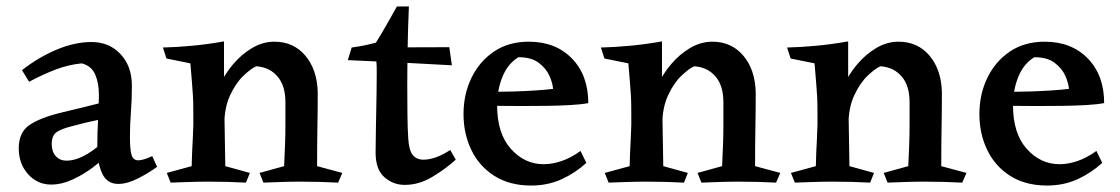

<svg xmlns="http://www.w3.org/2000/svg" viewBox="-20 -565 3465 594"><path d="M263 -435Q318 -435 353 -397.5Q388 -360 388 -300Q388 -255 385 -217Q382 -179 382 -142Q382 -102 387 -85.5Q392 -69 408 -69Q416 -69 427 -72.5Q438 -76 451 -82L466 -49Q442 -31 408 -13.5Q374 4 346 4Q311 4 296 -28.5Q281 -61 281 -109Q281 -156 283.5 -198.5Q286 -241 286 -271Q286 -308 274.5 -334.5Q263 -361 233 -369Q192 -365 152.5 -350Q113 -335 70 -312L48 -348Q101 -389 156.5 -412Q212 -435 263 -435ZM335 -259 297 -197Q268 -191 245 -185.5Q222 -180 204 -175Q171 -167 155.5 -156.5Q140 -146 140 -119Q140 -96 152.5 -82Q165 -68 186 -68Q216 -68 251.5 -89.5Q287 -111 319 -146V-95Q300 -72 270 -49Q240 -26 205.5 -10Q171 6 138 6Q96 6 67 -26Q38 -58 38 -106Q38 -156 71.5 -178.5Q105 -201 171 -217Q203 -225 243.5 -234.5Q284 -244 335 -259Z M829 -436Q888 -436 924.5 -393Q961 -350 963 -280Q963 -228 962 -170.5Q961 -113 961 -51L1039 -30L1026 0Q968 -3 910 -3Q878 -3 851.5 -2Q825 -1 795 0L783 -30L859 -51Q861 -92 862 -121.5Q863 -151 863 -180.5Q863 -210 863 -249Q863 -300 838.5 -328.5Q814 -357 773 -360Q758 -354 734 -331.5Q710 -309 692 -270.5Q674 -232 674 -179L638 -223Q641 -260 657.5 -297Q674 -334 700.5 -365.5Q727 -397 760 -416.5Q793 -436 829 -436ZM673 -437Q673 -403 673 -382Q673 -361 673 -341Q673 -321 673 -290L677 -51L753 -30L741 0Q684 -3 626 -3Q592 -3 565.5 -2Q539 -1 508 0L496 -30L573 -51Q574 -95 576.5 -137.5Q579 -180 578 -223Q578 -248 577 -267Q576 -286 574 -309Q572 -332 569 -369L495 -384L484 -418Q527 -419 575 -423.5Q623 -428 673 -437Z M1245 -545Q1242 -473 1241 -412Q1240 -351 1240 -298Q1240 -255 1240.5 -210.5Q1241 -166 1243 -137Q1245 -100 1257 -85.5Q1269 -71 1290 -71Q1327 -71 1373 -101L1390 -71Q1358 -42 1317 -17.5Q1276 7 1232 7Q1196 7 1169 -17Q1142 -41 1142 -93Q1142 -122 1143 -169.5Q1144 -217 1145 -278Q1145 -309 1145.5 -335.5Q1146 -362 1144 -381Q1144 -390 1132 -395Q1120 -400 1105.5 -402.5Q1091 -405 1079.5 -408.5Q1068 -412 1068 -418Q1090 -421 1107 -424.5Q1124 -428 1143 -433Q1161 -462 1175.5 -487.5Q1190 -513 1208 -545ZM1370 -419 1378 -363Q1307 -367 1229 -371Q1151 -375 1056 -379L1068 -418Z M1616 -436Q1699 -436 1749.5 -384Q1800 -332 1800 -246Q1779 -242 1745 -240Q1711 -238 1671 -237.5Q1631 -237 1593 -237Q1550 -237 1519 -237.5Q1488 -238 1486 -238V-282Q1493 -281 1516 -281Q1539 -281 1570.5 -282Q1602 -283 1634 -285Q1666 -287 1691 -290Q1690 -307 1680 -330Q1670 -353 1647 -370.5Q1624 -388 1584 -388Q1551 -368 1534.5 -327.5Q1518 -287 1518 -239Q1518 -152 1560.5 -104.5Q1603 -57 1662 -57Q1689 -57 1718 -67Q1747 -77 1776 -98L1794 -61Q1760 -30 1717.5 -10.5Q1675 9 1623 9Q1557 9 1510 -20.5Q1463 -50 1438.5 -100.5Q1414 -151 1414 -212Q1414 -274 1439 -325Q1464 -376 1509 -406Q1554 -436 1616 -436Z M2184 -436Q2243 -436 2279.5 -393Q2316 -350 2318 -280Q2318 -228 2317 -170.5Q2316 -113 2316 -51L2394 -30L2381 0Q2323 -3 2265 -3Q2233 -3 2206.5 -2Q2180 -1 2150 0L2138 -30L2214 -51Q2216 -92 2217 -121.5Q2218 -151 2218 -180.5Q2218 -210 2218 -249Q2218 -300 2193.5 -328.5Q2169 -357 2128 -360Q2113 -354 2089 -331.5Q2065 -309 2047 -270.5Q2029 -232 2029 -179L1993 -223Q1996 -260 2012.5 -297Q2029 -334 2055.5 -365.5Q2082 -397 2115 -416.5Q2148 -436 2184 -436ZM2028 -437Q2028 -403 2028 -382Q2028 -361 2028 -341Q2028 -321 2028 -290L2032 -51L2108 -30L2096 0Q2039 -3 1981 -3Q1947 -3 1920.5 -2Q1894 -1 1863 0L1851 -30L1928 -51Q1929 -95 1931.5 -137.5Q1934 -180 1933 -223Q1933 -248 1932 -267Q1931 -286 1929 -309Q1927 -332 1924 -369L1850 -384L1839 -418Q1882 -419 1930 -423.5Q1978 -428 2028 -437Z M2760 -436Q2819 -436 2855.5 -393Q2892 -350 2894 -280Q2894 -228 2893 -170.5Q2892 -113 2892 -51L2970 -30L2957 0Q2899 -3 2841 -3Q2809 -3 2782.5 -2Q2756 -1 2726 0L2714 -30L2790 -51Q2792 -92 2793 -121.5Q2794 -151 2794 -180.5Q2794 -210 2794 -249Q2794 -300 2769.5 -328.5Q2745 -357 2704 -360Q2689 -354 2665 -331.5Q2641 -309 2623 -270.5Q2605 -232 2605 -179L2569 -223Q2572 -260 2588.5 -297Q2605 -334 2631.5 -365.5Q2658 -397 2691 -416.5Q2724 -436 2760 -436ZM2604 -437Q2604 -403 2604 -382Q2604 -361 2604 -341Q2604 -321 2604 -290L2608 -51L2684 -30L2672 0Q2615 -3 2557 -3Q2523 -3 2496.5 -2Q2470 -1 2439 0L2427 -30L2504 -51Q2505 -95 2507.5 -137.5Q2510 -180 2509 -223Q2509 -248 2508 -267Q2507 -286 2505 -309Q2503 -332 2500 -369L2426 -384L2415 -418Q2458 -419 2506 -423.5Q2554 -428 2604 -437Z M3212 -436Q3295 -436 3345.5 -384Q3396 -332 3396 -246Q3375 -242 3341 -240Q3307 -238 3267 -237.5Q3227 -237 3189 -237Q3146 -237 3115 -237.5Q3084 -238 3082 -238V-282Q3089 -281 3112 -281Q3135 -281 3166.5 -282Q3198 -283 3230 -285Q3262 -287 3287 -290Q3286 -307 3276 -330Q3266 -353 3243 -370.5Q3220 -388 3180 -388Q3147 -368 3130.5 -327.5Q3114 -287 3114 -239Q3114 -152 3156.5 -104.5Q3199 -57 3258 -57Q3285 -57 3314 -67Q3343 -77 3372 -98L3390 -61Q3356 -30 3313.5 -10.5Q3271 9 3219 9Q3153 9 3106 -20.5Q3059 -50 3034.5 -100.5Q3010 -151 3010 -212Q3010 -274 3035 -325Q3060 -376 3105 -406Q3150 -436 3212 -436Z"/></svg>

Font: Ruwudu Medium
Style: Regular
Weight: 500
Designer: Becca Hirsbrunner Spalinger
Foundry: SIL International
Version: Version 3.000